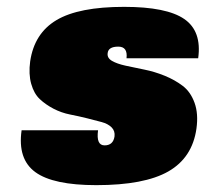

<svg xmlns="http://www.w3.org/2000/svg" viewBox="-20 -530 600 560"><path d="M325 -394Q296 -394 294 -375Q292 -361 306.5 -352.5Q321 -344 346 -338.5Q371 -333 401 -327Q431 -321 460.5 -309Q490 -297 513 -279.5Q536 -262 547.5 -230Q559 -198 553 -155Q541 -70 471 -30Q401 10 261 10Q135 10 83 -28Q31 -66 43 -150H266Q260 -106 285 -106Q310 -106 314 -132Q316 -148 305.5 -158.5Q295 -169 276.5 -174Q258 -179 234 -185Q210 -191 184.5 -196Q159 -201 136 -213Q113 -225 96 -241Q79 -257 71 -285.5Q63 -314 68 -351Q80 -433 145 -471.5Q210 -510 342 -510Q466 -510 517.5 -474.5Q569 -439 558 -360H349Q353 -394 325 -394Z"/></svg>

Font: Fivo Sans Modern ExtBlk
Style: Regular
Weight: 900
Designer: Alexander Slobzheninov
Foundry: Alexander Slobzheninov
Version: 1.0